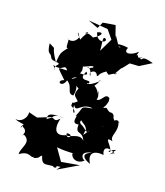

<svg xmlns="http://www.w3.org/2000/svg" viewBox="-192 -1074 1092 1274"><g transform="rotate(20 354.0 -437.0)"><path d="M453 -240C467 -204 445 -249 396 -263C390 -168 432 -231 462 -160C421 -210 340 -122 342 -170C393 -179 366 -129 344 -157C278 -125 250 -161 269 -246C223 -196 241 -263 183 -211C184 -231 165 -264 292 -257C222 -267 204 -231 224 -232C204 -246 204 -220 219 -239L121 -200L59 -215C67 -176 27 -131 -11 -143C5 -129 73 -126 53 -128C17 -64 71 -131 56 -147C42 -88 67 -121 78 -84C79 -73 62 -35 77 -64C147 -33 83 27 89 70C158 19 175 77 191 49C228 23 182 2 190 60C235 47 218 38 239 26C261 100 285 61 357 67C298 61 362 87 353 58L380 54L359 81L497 0L371 22L313 -60C396 -51 449 -64 423 -57C427 -20 483 0 519 -45C520 -23 440 -85 543 -105C477 -79 501 -50 556 -31C505 -115 582 -124 620 -117C596 -168 631 -183 687 -152C662 -153 629 -91 688 -178C621 -150 647 -148 655 -151C650 -195 571 -239 645 -224C612 -253 667 -294 637 -362C601 -381 575 -283 651 -361C603 -318 581 -416 601 -377C567 -423 580 -375 532 -418C493 -401 522 -416 528 -450C473 -467 546 -411 528 -485C490 -512 488 -445 451 -447C465 -483 426 -542 455 -470C407 -569 361 -520 386 -505C449 -572 417 -585 433 -572C353 -496 342 -537 365 -529C386 -570 280 -506 324 -598C361 -570 280 -573 280 -573C296 -524 203 -501 278 -544C306 -617 292 -589 291 -633C271 -598 367 -669 357 -639C291 -597 335 -672 359 -580C329 -601 384 -640 398 -597C415 -588 389 -616 476 -660C426 -659 452 -638 470 -629C542 -676 516 -645 503 -646L535 -700H538L576 -748L639 -752L719 -802C608 -833 669 -782 613 -806C609 -827 605 -813 590 -806C597 -743 622 -804 644 -814C597 -795 593 -788 607 -842C569 -802 506 -790 530 -841C452 -855 415 -824 419 -816C480 -843 495 -820 470 -826C426 -889 418 -912 432 -866L401 -955L315 -941L295 -896L223 -923L360 -912L408 -854L362 -759C363 -800 339 -868 372 -845C389 -824 320 -799 302 -868C344 -888 347 -859 288 -826C247 -846 240 -838 227 -834C274 -878 219 -814 214 -784C164 -832 186 -834 202 -796C174 -720 100 -780 141 -757C146 -722 136 -663 182 -738C125 -656 117 -674 114 -585C32 -707 106 -651 31 -692C42 -608 56 -643 73 -607C84 -576 164 -606 122 -567C104 -526 139 -531 102 -565C180 -540 169 -605 202 -562C136 -556 121 -576 206 -495C149 -477 205 -435 224 -500C275 -471 248 -416 297 -420C317 -511 249 -508 314 -475C290 -417 313 -422 338 -393C295 -352 309 -395 307 -351C369 -323 331 -276 323 -363C355 -312 359 -393 446 -384C424 -371 421 -377 453 -384C355 -365 394 -376 358 -299C380 -316 328 -226 408 -255C453 -248 384 -252 403 -283C437 -254 432 -274 465 -219C474 -246 544 -282 572 -314C505 -244 534 -314 505 -278L477 -235L447 -196Z"/></g></svg>

Font: Hussar Lance
Style: ExBd
Weight: 700
Foundry: Cannot Into Space Fonts, PlusOne Fonts
Version: Version 2.270